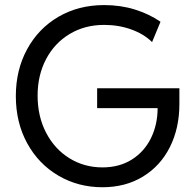

<svg xmlns="http://www.w3.org/2000/svg" viewBox="-20 -748 788 775"><path d="M43.9 -360.4Q43.9 -465.3 89.4 -549.1Q134.8 -632.8 215.8 -680.2Q296.9 -727.5 400.4 -727.5Q466.8 -727.5 524.7 -709.5Q582.5 -691.4 627.9 -660.2L593.8 -578.1Q561.5 -610.4 510.5 -628.9Q459.5 -647.5 400.4 -647.5Q322.3 -647.5 261.2 -610.8Q200.2 -574.2 166 -509.3Q131.8 -444.3 131.8 -362.3Q131.8 -277.8 166.3 -211.9Q200.7 -146 260.5 -109.1Q320.3 -72.3 393.6 -72.3Q461.9 -72.3 512.5 -104.2Q563 -136.2 589.6 -190.9Q616.2 -245.6 616.2 -311.5H372.1V-391.6H704.1V-328.1Q704.1 -231 666 -154.8Q627.9 -78.6 557.4 -35.4Q486.8 7.8 393.6 7.8Q295.4 7.8 215.6 -39.1Q135.7 -85.9 89.8 -169.7Q43.9 -253.4 43.9 -360.4Z"/></svg>

Font: Reddit Sans Vanilla
Style: Regular
Weight: 400
Designer: Stephen Hutchings
Foundry: Reddit
Version: Version 1.013